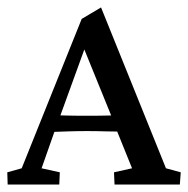

<svg xmlns="http://www.w3.org/2000/svg" viewBox="-20 -494 504 514"><path d="M0.5 0 -0.5 -32.7 38.1 -43.5 198.7 -443.4 250.5 -474.1 424.3 -43.5 463.9 -32.7 461.4 0H286.6L285.2 -32.7L333.5 -43.5L288.1 -155.8L279.3 -180.7L196.3 -384.8L215.8 -389.2L140.1 -180.7L131.3 -157.2L91.3 -43.5L140.1 -32.7L138.7 0ZM114.7 -140.6V-186Q129.9 -185.5 153.8 -184.8Q177.7 -184.1 212.9 -184.1Q248 -184.1 272.5 -184.8Q296.9 -185.5 311 -186V-141.6Q288.1 -141.6 263.7 -142.3Q239.3 -143.1 212.9 -143.1Q187 -143.1 163.3 -142.3Q139.6 -141.6 114.7 -140.6Z"/></svg>

Font: Lateef
Style: Regular
Weight: 400
Designer: SIL International
Foundry: SIL International
Version: Version 4.200